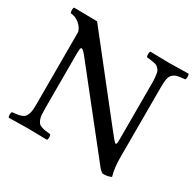

<svg xmlns="http://www.w3.org/2000/svg" viewBox="-145 -805 988 973"><g transform="rotate(30 349.5 -318.5)"><path d="M15.1 2Q10.7 -2.4 10.7 -14.4Q10.7 -26.4 15.1 -30.8Q35.2 -32.7 46.1 -34.4Q57.1 -36.1 68.6 -40.5Q80.1 -44.9 85.2 -51Q90.3 -57.1 95 -68.4Q99.6 -79.6 100.8 -94.7Q102.1 -109.9 102.1 -132.8V-549.8Q97.2 -571.8 75 -591.8Q52.7 -611.8 22.9 -613.8Q18.6 -618.2 18.6 -630.4Q18.6 -642.6 22.9 -647L158.2 -645L501 -210Q543.9 -154.8 548.8 -154.8Q553.7 -154.8 554.9 -161.6Q556.2 -168.5 556.2 -185.1V-512.2Q556.2 -532.2 554.7 -546.1Q553.2 -560.1 551.3 -570.8Q549.3 -581.5 543.7 -588.4Q538.1 -595.2 533 -599.6Q527.8 -604 516.6 -606.7Q505.4 -609.4 496.1 -610.6Q486.8 -611.8 469.2 -613.8Q464.8 -618.2 464.8 -630.4Q464.8 -642.6 469.2 -647Q557.1 -645 580.1 -645Q609.9 -645 691.9 -647Q696.3 -642.6 696.3 -630.4Q696.3 -618.2 691.9 -613.8Q662.1 -610.8 648.2 -607.7Q634.3 -604.5 622.8 -593.8Q611.3 -583 608.2 -564.7Q605 -546.4 605 -512.2V-103Q605 -45.9 618.2 0Q599.1 9.8 568.8 9.8Q555.7 2.9 542 -14.2L192.9 -455.1Q167.5 -487.8 159.2 -487.8Q153.8 -487.8 152.3 -477.5Q150.9 -467.3 150.9 -439V-132.8Q150.9 -109.4 152.1 -94Q153.3 -78.6 158.2 -67.4Q163.1 -56.2 168 -50.3Q172.9 -44.4 184.6 -40.3Q196.3 -36.1 206.8 -34.4Q217.3 -32.7 237.8 -30.8Q242.2 -26.4 242.2 -14.4Q242.2 -2.4 237.8 2Q153.8 0 127 0Q101.1 0 15.1 2Z"/></g></svg>

Font: Common Serif
Style: Regular
Weight: 400
Designer: Philipp H. Poll, Khaled Hosny
Foundry: Stefan Peev, Context Ltd.
Version: Version 1.026